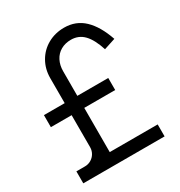

<svg xmlns="http://www.w3.org/2000/svg" viewBox="-173 -856 917 977"><g transform="rotate(-30 285.5 -367.5)"><path d="M33.3 0V-70.3H84.3Q103.3 -70.3 119.8 -80Q136.2 -89.7 145.8 -106.2Q155.3 -122.8 155.3 -141.7V-547Q155.3 -601 180.2 -644Q205 -687 248.1 -711Q291.2 -735 344.3 -735Q413 -735 460.4 -689.9Q507.8 -644.8 537.7 -557.7L470.3 -535.7Q449.3 -601.3 419 -632.8Q388.7 -664.3 343.7 -664.3Q309.8 -664.3 283.8 -649.5Q257.8 -634.7 243.8 -607.5Q229.7 -580.3 229.7 -544.7L229.3 -70.3H511V0ZM33.3 -330V-400.7H411.3V-330Z"/></g></svg>

Font: Hauora
Style: Regular
Weight: 400
Designer: Wayne Shih
Foundry: WCYS
Version: Version 1.001